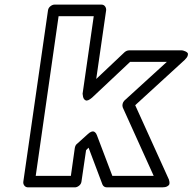

<svg xmlns="http://www.w3.org/2000/svg" viewBox="-20 -787 834 832"><path d="M81.1 0 188 -742.2Q189.5 -752.9 198.5 -760Q207.5 -767.1 216.8 -767.1H418.9Q429.7 -767.1 435.3 -759.3Q440.9 -751.5 439.9 -742.2L397 -444.8L520 -561Q529.3 -568.8 540 -568.8H768.1Q770 -568.8 773.2 -568.1Q776.4 -567.4 783.2 -564.5Q790 -561.5 793 -557.4Q795.9 -553.2 793.2 -545.2Q790.5 -537.1 779.8 -526.9L565.9 -331.1L710 -13.2Q710.9 -11.7 711.9 -9Q712.9 -6.3 714.1 0.2Q715.3 6.8 713.6 11.7Q711.9 16.6 704.1 20.8Q696.3 24.9 683.1 24.9H443.8Q429.2 24.9 423.8 12.2L363.8 -147L353 -136.2L333 0Q331.5 10.7 322.5 17.8Q313.5 24.9 304.2 24.9H102.1Q91.3 24.9 85.4 17.1Q79.6 9.3 81.1 0ZM134.8 -24.9H287.1L304.2 -146Q306.6 -158.2 313 -163.1L360.8 -206.1Q369.1 -213.9 376.2 -216.3Q383.3 -218.8 387.5 -216.6Q391.6 -214.4 394.5 -210.9Q397.5 -207.5 398.4 -204.1L399.9 -201.2L466.8 -24.9H646L512.2 -320.8Q509.3 -328.1 511.2 -336.7Q513.2 -345.2 519 -351.1L703.1 -519H543.9L378.9 -363.8Q360.4 -348.1 351.3 -352.1Q342.3 -356 339.8 -368.2L337.9 -380.9L386.2 -716.8H233.9Z"/></svg>

Font: Trueno ExtraBold Outline
Style: Italic
Weight: 800
Width: 6
Designer: Julieta Ulanovsky
Foundry: Julieta Ulanovsky
Version: Version 3.001b | FøM Fix